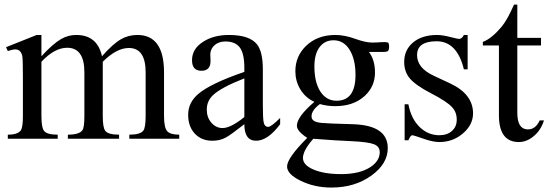

<svg xmlns="http://www.w3.org/2000/svg" viewBox="-20 -615 2431 851"><path d="M774.4 0H553.2V-18.1Q602.5 -18.1 615.7 -36.6Q625.5 -50.8 625.5 -101.1V-294.4Q625.5 -402.3 551.3 -402.3Q496.6 -402.3 435.5 -341.3V-101.1Q435.5 -49.8 446.3 -35.6Q459 -18.1 507.8 -18.1V0H280.8V-18.1Q332.5 -18.1 345.7 -38.6Q354 -51.3 354 -101.1V-294.4Q354 -403.3 277.8 -403.3Q221.7 -403.3 163.6 -341.3V-101.1Q163.6 -48.8 175.8 -34.2Q189 -18.1 235.8 -18.1V0H14.6V-18.1Q60.5 -18.1 73.2 -38.6Q81.5 -52.7 81.5 -101.1V-272.5Q81.5 -349.1 79.1 -364.3Q73.2 -396 48.3 -396Q35.6 -396 14.6 -388.7L6.8 -405.8L142.6 -460H163.6V-365.7Q214.8 -421.4 251.5 -442.4Q282.2 -460 318.4 -460Q411.1 -460 432.1 -365.7Q480 -420.4 516.6 -441.4Q549.3 -460 588.9 -460Q707 -460 707 -294.4V-101.1Q707 -50.3 720.5 -34.2Q733.9 -18.1 774.4 -18.1Z M1221.7 -64.5Q1167 8.8 1115.2 8.8Q1063 8.8 1063 -64.5Q1000.5 -15.6 980 -4.9Q954.6 8.8 920.9 8.8Q873 8.8 843.5 -22.7Q814 -54.2 814 -106Q814 -160.6 858.9 -198.7Q913.6 -245.1 1063 -296.4V-314.5Q1063 -377.4 1043 -404.3Q1022.9 -431.2 979.5 -431.2Q950.2 -431.2 931.9 -415.5Q913.6 -399.9 912.1 -376L913.1 -347.2Q914.6 -301.3 872.6 -301.3Q831.1 -301.3 831.1 -348.1Q831.1 -398.9 880.9 -430.2Q927.2 -460 994.6 -460Q1085.4 -460 1118.7 -418.9Q1145 -386.2 1145 -307.6V-154.8Q1145 -97.7 1147.9 -77.1Q1151.4 -52.7 1168.9 -52.7Q1182.1 -52.7 1221.7 -92.3ZM1063 -96.2V-267.6Q959 -227.1 923.3 -192.4Q896.5 -167 896.5 -128.9Q896.5 -94.7 916.5 -71.5Q936.5 -48.3 964.8 -47.4Q1001.5 -46.4 1063 -96.2Z M1704.6 -407.7Q1704.6 -393.6 1699.5 -388.9Q1694.3 -384.3 1672.9 -384.8H1615.2Q1641.6 -349.6 1642.1 -295.4Q1642.6 -231.9 1596.2 -189.5Q1546.9 -144.5 1465.8 -144.5Q1429.7 -144.5 1397.9 -153.8Q1360.8 -126.5 1360.8 -99.1Q1360.8 -88.4 1368.7 -81.5Q1377.9 -72.8 1406.2 -70.1Q1434.6 -67.4 1543 -64.5Q1698.7 -60.1 1698.7 41.5Q1698.7 110.4 1627 162.6Q1553.2 216.3 1448.7 216.3Q1375 216.3 1313.7 186.8Q1252.4 157.2 1252.4 123Q1252.4 85.4 1341.8 -3.9Q1295.9 -33.7 1295.9 -57.6Q1295.9 -97.2 1373.5 -163.6Q1333 -181.6 1310.1 -220.7Q1289.1 -256.8 1289.1 -299.3Q1289.1 -365.2 1335.9 -411.1Q1386.2 -460 1466.8 -460Q1507.3 -460 1554 -443.1Q1600.6 -426.3 1629.4 -426.3Q1646 -426.3 1671.9 -428.2Q1687.5 -429.2 1697.8 -427.2Q1704.6 -425.8 1704.6 -407.7ZM1555.7 -282.7Q1555.7 -352.1 1529.5 -394.3Q1503.4 -436.5 1458.5 -436.5Q1421.4 -436.5 1398.9 -409.2Q1373.5 -378.4 1373.5 -320.3Q1373.5 -252 1398.9 -210.9Q1425.8 -168.5 1471.7 -168.5Q1555.7 -168.5 1555.7 -282.7ZM1663.1 59.6Q1663.1 35.2 1639.2 24.9Q1613.3 14.2 1538.1 10.7Q1473.1 8.3 1368.7 0Q1322.8 52.2 1322.8 85.4Q1322.8 116.7 1370.1 136.7Q1417.5 156.7 1492.2 156.7Q1573.7 156.7 1621.1 126Q1663.1 98.6 1663.1 59.6Z M2076.7 -112.8Q2076.7 -62 2032 -23.7Q1987.3 14.6 1927.7 14.6Q1899.9 14.6 1860.4 1Q1816.4 -14.6 1807.1 -15.6Q1799.8 -15.6 1790 6.8H1773.4V-152.8H1790Q1802.7 -86.9 1841.8 -50.3Q1878.4 -15.6 1927.7 -15.6Q1962.4 -15.6 1983.9 -35.2Q2003.9 -53.7 2004.4 -81.5Q2005.4 -116.2 1984.4 -139.2Q1961.4 -165 1891.6 -200.9Q1821.8 -236.8 1795.4 -268.6Q1771.5 -297.9 1771.5 -340.3Q1771.5 -392.6 1809.1 -425.3Q1849.1 -460 1917 -460Q1940.4 -460 1975.1 -451.2Q2009.8 -442.4 2014.2 -442.4Q2027.3 -442.4 2036.1 -460H2052.7V-307.6H2036.1Q2005.9 -432.1 1915 -432.1Q1830.1 -432.1 1828.6 -373Q1827.1 -314.5 1901.4 -279.8L1973.6 -246.1Q2076.7 -198.2 2076.7 -112.8Z M2391.1 -81.5Q2376.5 -35.2 2342.3 -8.8Q2312.5 14.6 2279.8 14.6Q2191.4 14.6 2191.4 -104V-413.6H2120.1V-429.2Q2158.2 -443.4 2202.6 -495.6Q2228.5 -526.4 2258.3 -594.7H2272.9V-447.3H2377.9V-413.6H2272.9V-115.2Q2272.9 -43.5 2317.4 -41.5Q2353.5 -40 2372.1 -81.5Z"/></svg>

Font: Dai Banna SIL Book
Style: Regular
Weight: 400
Designer: Victor Gaultney
Foundry: SIL International
Version: Version 2.000